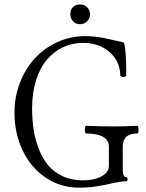

<svg xmlns="http://www.w3.org/2000/svg" viewBox="-20 -840 662 873"><path d="M344.2 -730Q323.7 -730 311.8 -743.7Q299.8 -757.3 299.8 -774.9Q299.8 -797.4 312.7 -808.6Q325.7 -819.8 344.2 -819.8Q364.7 -819.8 377 -806.2Q389.2 -792.5 389.2 -774.9Q389.2 -755.4 375.5 -742.7Q361.8 -730 344.2 -730ZM338.9 13.2Q256.3 13.2 189.2 -31.2Q122.1 -75.7 84 -153.8Q45.9 -231.9 45.9 -328.1Q45.9 -400.4 71 -464.8Q96.2 -529.3 138.9 -575.4Q181.6 -621.6 241.2 -648.7Q300.8 -675.8 367.2 -675.8Q417.5 -675.8 476.1 -662.1Q540.5 -647 543 -647Q554.2 -616.7 554.2 -499Q554.2 -493.2 547.4 -491Q540.5 -488.8 533.7 -491Q526.9 -493.2 526.9 -497.1Q525.9 -561 478.3 -603Q430.7 -645 357.9 -645Q309.1 -645 267.1 -625.5Q225.1 -606 193.6 -569.1Q162.1 -532.2 144 -475.1Q126 -418 126 -347.2Q126 -296.9 132.8 -251.7Q139.6 -206.5 156.2 -163.3Q172.9 -120.1 198.5 -89.1Q224.1 -58.1 264.4 -39.1Q304.7 -20 356 -20Q386.2 -20 412.4 -26.6Q438.5 -33.2 456.8 -48.6Q475.1 -64 475.1 -85.9V-173.8Q475.1 -202.1 449 -217.5Q422.9 -232.9 372.1 -232.9Q366.2 -232.9 366 -250.5Q365.7 -268.1 372.1 -268.1Q435.1 -265.1 497.1 -265.1Q549.8 -265.1 604 -268.1Q609.9 -268.1 609.9 -250.5Q609.9 -232.9 604 -232.9Q538.1 -232.9 538.1 -173.8V-69.8Q538.1 -34.2 554.2 -34.2Q560.1 -34.2 560.1 -25.1Q560.1 -16.1 554.2 -16.1Q528.8 -16.1 460.9 0Q416.5 8.3 394.8 10.7Q373 13.2 338.9 13.2Z"/></svg>

Font: Junicode SmCond Light
Style: Regular
Weight: 300
Width: 4
Designer: Peter S. Baker
Version: Version 2.206